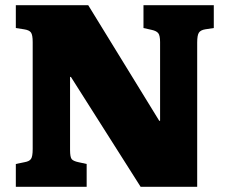

<svg xmlns="http://www.w3.org/2000/svg" viewBox="-20 -720 881 740"><path d="M41 0V-88L75 -95Q93 -98 99.5 -107.5Q106 -117 106 -146V-558Q106 -585 99.5 -594.5Q93 -604 73 -607L41 -612V-700H320L594 -254L597 -255V-558Q597 -583 590 -592Q583 -601 564 -605L533 -612V-700H804V-612L771 -607Q753 -604 746.5 -594Q740 -584 740 -556V0H522L253 -424L250 -423V-142Q250 -114 256.5 -106.5Q263 -99 282 -95L314 -88V0Z"/></svg>

Font: Literata 12pt ExtraBold
Style: Regular
Weight: 800
Designer: Latin by Veronika Burian and Jose Scaglione. Greek by Irene Vlachou. Cyrillic by Vera Evstafieva.
Foundry: TypeTogether
Version: Version 3.002